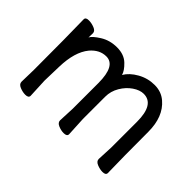

<svg xmlns="http://www.w3.org/2000/svg" viewBox="-89 -734 993 993"><g transform="rotate(45 408.0 -237.5)"><path d="M709 17.1Q689.9 17.1 668.9 8.5Q647.9 0 647.9 -17.1L651.9 -105V-293Q651.9 -419.9 574.2 -419.9Q546.4 -419.9 515.6 -398.9Q484.9 -377.9 464.4 -343Q443.8 -308.1 443.8 -268.1V-105L449.2 1Q449.2 17.1 424.8 17.1Q405.8 17.1 385.5 8.5Q365.2 0 365.2 -17.1L369.1 -105V-293Q369.1 -419.9 300.8 -419.9Q252 -419.9 214.8 -376Q168.9 -319.8 166 -210L163.1 -105L168 1Q168 17.1 144 17.1Q125 17.1 104 8.5Q83 0 83 -17.1L85 -105Q85 -356 82 -472.2Q82 -488.3 106 -487.8Q125 -487.8 146 -479.5Q167 -471.2 167 -455.1L166 -423.8Q174.8 -441.9 214.8 -467Q254.9 -492.2 306.9 -492.2Q358.9 -492.2 389.4 -462.6Q419.9 -433.1 425.8 -409.2Q445.8 -443.4 489 -467.8Q532.2 -492.2 582 -492.2Q630.9 -492.2 665 -462.9Q730 -407.7 730 -296.9Q730 -105 732.9 1Q732.9 17.1 709 17.1Z"/></g></svg>

Font: LXGW WenKai Screen R
Style: Regular
Weight: 400
Designer: Fontworks Inc.
Version: Version 1.235;May 31, 2022